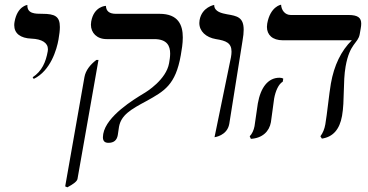

<svg xmlns="http://www.w3.org/2000/svg" viewBox="-20 -580 1570 820"><path d="M124.1 -243C196.3 -278 222.4 -369 229.8 -411C233.6 -432.7 235.7 -450.3 235.7 -464.5C235.7 -510 214.5 -521 161.2 -521C130.2 -521 95.2 -521 96.9 -559C96.9 -559 54 -554 42.2 -487C41.3 -481.9 40.8 -477.1 40.8 -472.6C40.8 -437.3 67 -416.8 114.5 -415C158.7 -413.2 184.7 -397.3 184.7 -369.7C184.7 -366.9 184.5 -364 183.9 -361C175.8 -315 159 -276 119.4 -250Z M267.7 220C292 207 309.1 195 311 184L400.6 -324H391.6C365.1 -304 345.7 -279 340.7 -251L258.4 216ZM488.2 -38C497.2 -89 539.4 -113 604.6 -148C682.1 -191 729.7 -217 752.1 -344C756.2 -367 760.7 -394.1 760.7 -420C760.7 -472.9 741.8 -521 661.3 -521H475.3C447.3 -521 433.3 -532 432.3 -555C432.3 -555 381.2 -554 369.5 -488C368.7 -483.4 368.3 -479 368.3 -474.6C368.3 -439.9 393.5 -413 435.3 -413H638.3C693.9 -413 706.7 -383.8 706.7 -351.1C706.7 -337.4 704.4 -323 702.1 -310C689.8 -240 606.6 -188 592.2 -180C553 -156 434.5 -85 420.9 -8C420 -2.9 419.5 1.7 419.5 5.8C419.5 22.3 427.1 30 443.2 30C466.2 30 479.1 19 483 -3C485.5 -17 486.9 -31 488.2 -38Z M896.2 6C896.2 6 950.2 0 959.2 -51L1015.8 -406C1019.2 -424.8 1020.7 -440.3 1020.7 -453C1020.7 -506.4 992.9 -511.7 949.8 -519C929.5 -523 894.5 -529 894.8 -559C894.8 -559 842.2 -550 832.4 -494C831.6 -489.8 831.3 -485.8 831.3 -481.8C831.3 -446.8 859.3 -420.2 902.1 -413C945.7 -406.2 968.8 -396.6 968.8 -359.3C968.8 -352.5 968 -344.8 966.5 -336Z M1150.8 -159C1156.5 -191 1169.7 -221 1187.5 -231L1189.8 -244C1185.3 -247 1179.5 -248 1173.5 -248C1124.5 -248 1093.1 -206 1081.1 -138C1077.8 -119 1070.2 -59 1067 -41C1064.2 -25 1056 -7 1046.4 2L1051.5 13C1101 10 1130.1 -19 1137 -58C1140.4 -77 1147.5 -140 1150.8 -159ZM1456 -296C1473.6 -396 1509.2 -394 1516.3 -434L1520.5 -458C1521.9 -465.7 1522.7 -472.6 1522.7 -478.8C1522.7 -503.3 1510 -516 1467.8 -516H1221.8C1196.8 -516 1181.5 -537 1180.5 -560C1180.5 -560 1134.3 -553 1121.2 -479C1120.4 -474.2 1120 -469.5 1120 -465C1120 -431.3 1143.6 -408 1187.7 -408H1482.7C1436.8 -363 1406.8 -301 1393.1 -223C1385.7 -181 1376.8 -91 1369.4 -49C1365.9 -29 1358.9 -12 1348.4 2L1354.7 12C1401.9 5 1430.5 -27 1440.8 -85C1452.4 -151 1444.3 -230 1456 -296Z"/></svg>

Font: Linux Biolinum O 
Style: Bold Italic
Weight: 700
Designer: Philipp H. Poll
Foundry: Philipp H. Poll
Version: Version 1.3.2